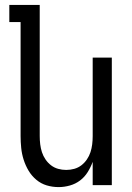

<svg xmlns="http://www.w3.org/2000/svg" viewBox="-20 -755 540 783"><path d="M219 8Q194 8 170.5 1Q147 -6 128 -22Q109 -38 96.5 -59Q84 -80 76.5 -103.5Q69 -127 66.5 -151.5Q64 -176 64 -200V-665H18V-735H142V-200Q142 -183 144 -166.5Q146 -150 151 -134.5Q156 -119 165.5 -105Q175 -91 188 -81Q201 -71 217 -66.5Q233 -62 250 -62Q267 -62 283 -66.5Q299 -71 312 -81Q325 -91 334.5 -105Q344 -119 349 -134.5Q354 -150 356 -166.5Q358 -183 358 -200V-520H436V0H358V-95Q350 -73 337.5 -53Q325 -33 306.5 -19Q288 -5 265 1.5Q242 8 219 8Z"/></svg>

Font: Iosevka
Style: Regular
Weight: 400
Monospace: yes
Designer: Belleve Invis
Foundry: Belleve Invis
Version: Version 33.2.3; ttfautohint (v1.8.4)